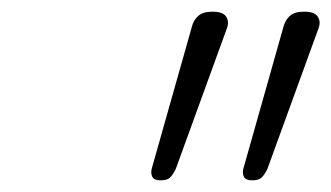

<svg xmlns="http://www.w3.org/2000/svg" viewBox="-20 -1081 568 329"><path d="M255 -772Q244 -772 241 -778Q238 -784 240 -792L309 -1036Q312 -1047 320 -1054Q328 -1061 344 -1061Q362 -1061 367.5 -1052.5Q373 -1044 369 -1033L281 -791Q276 -781 271 -776.5Q266 -772 255 -772ZM412 -772Q401 -772 398 -778Q395 -784 397 -792L466 -1036Q469 -1047 477 -1054Q485 -1061 501 -1061Q519 -1061 524.5 -1052.5Q530 -1044 526 -1033L438 -791Q433 -781 428 -776.5Q423 -772 412 -772Z"/></svg>

Font: Playwrite CU Thin
Style: Regular
Weight: 250
Designer: Veronika Burian, José Scaglione
Foundry: TypeTogether
Version: Version 1.002